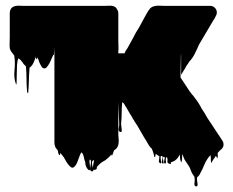

<svg xmlns="http://www.w3.org/2000/svg" viewBox="-20 -541 836 688"><path d="M781 -24Q781 -16 777 -10.5Q773 -5 769 -3Q767 -1 764.5 2Q762 5 760 7Q760 13 760.5 18.5Q761 24 757 27Q757 22 757 21.5Q757 21 753 18L741 36Q740 37 739 40.5Q738 44 737 42Q735 35 735.5 28.5Q736 22 734 15Q728 21 723 29Q716 39 711 52Q706 65 698 79Q698 79 696 83Q695 86 691 90Q690 91 689 92Q688 93 686 95Q685 102 687.5 115Q690 128 682 127Q675 125 677 113Q679 101 676 91L675 90Q673 88 672 85L670 83Q667 78 665 72.5Q663 67 661 62Q657 54 652 47Q647 40 642 32Q641 31 641 30Q641 29 640 28Q639 26 637 20.5Q635 15 634 11Q632 18 632.5 25Q633 32 630 40Q629 42 628 37.5Q627 33 626 31Q625 27 625 22Q625 17 624 13Q623 14 623 14.5Q623 15 623 15L620 20Q619 22 617 24.5Q615 27 613 29Q609 33 606 35Q601 38 594 40Q592 42 591 42Q597 51 583 44Q579 42 580 35.5Q581 29 579 24Q578 23 576.5 22.5Q575 22 575 23Q573 28 574.5 37Q576 46 571 45Q567 43 568 37.5Q569 32 570 26.5Q571 21 567 21Q563 21 564 27.5Q565 34 566 40Q567 46 563 45Q559 43 560 37Q561 31 562.5 24.5Q564 18 559 18Q555 17 555.5 24.5Q556 32 557.5 39Q559 46 555 44Q548 42 549.5 34Q551 26 551 19Q551 19 543 14Q541 13 538 10Q537 13 537 16.5Q537 20 535 22Q533 23 532.5 19Q532 15 531 12Q530 7 528 2Q526 -3 524 -8Q522 -10 519.5 -12.5Q517 -15 518 -14Q512 -22 507.5 -30.5Q503 -39 498 -46L472 -91L462 -106Q461 -108 460 -110Q459 -112 457 -114L452 -123Q451 -125 450 -127Q449 -129 447 -131L432 -157Q430 -160 428 -163Q426 -166 424 -170L418 -175Q416 -156 416 -137Q416 -118 414 -99Q414 -92 416 -79Q418 -66 411 -68Q403 -71 405.5 -82Q408 -93 407 -101L404 -175V-59Q404 -52 405 -44.5Q406 -37 405 -29Q404 -24 404 -22.5Q404 -21 401 -15Q401 -13 397 -9Q394 -5 389 -3Q388 -1 385 8Q382 17 381 17Q379 16 379 12Q376 16 373 19.5Q370 23 366 26Q359 33 349 38Q342 42 338 46Q334 50 329 55Q328 56 328 56.5Q328 57 327 58Q329 67 317 68Q312 68 313 58Q314 48 316 39Q318 30 313 34Q308 38 310 48Q312 58 314 66Q316 74 309 73Q303 72 303 65Q303 58 305 48.5Q307 39 305 33Q305 32 303.5 31.5Q302 31 301 32Q300 38 301.5 47.5Q303 57 303 64Q303 71 297 68Q289 60 287 51Q286 50 286 45.5Q286 41 285 39Q282 31 280.5 22Q279 13 274 7Q273 7 271 5Q270 8 268 11.5Q266 15 266 16Q262 26 258 37.5Q254 49 246 57Q240 62 235 58.5Q230 55 226 50Q219 42 214 32Q209 22 202 14L196 7Q196 14 193 15Q192 16 191 12.5Q190 9 189 8Q188 6 188 3Q188 0 187 -2Q184 -5 180 -11Q178 -13 178 -15Q176 -20 175.5 -23.5Q175 -27 175 -30V-325Q175 -355 175 -364.5Q175 -374 175 -371.5Q175 -369 174.5 -361Q174 -353 173.5 -347Q173 -341 171 -345Q170 -344 170 -342.5Q170 -341 169 -340Q167 -336 167 -336Q164 -329 160.5 -321Q157 -313 152 -306Q150 -303 147 -299.5Q144 -296 140 -296H139Q132 -296 128 -304Q123 -312 120 -320Q117 -328 115 -335V-337Q114 -335 114 -333Q114 -331 112 -329Q111 -328 108 -334Q108 -342 107.5 -338Q107 -334 107 -334Q106 -333 106 -331.5Q106 -330 105 -328Q103 -323 100 -316Q97 -309 92 -304Q92 -302 90 -302Q90 -302 88 -300Q88 -300 87.5 -299.5Q87 -299 86 -299Q84 -277 83.5 -253.5Q83 -230 81 -207Q81 -206 79 -208.5Q77 -211 77 -213Q75 -236 75 -258Q75 -280 73 -302Q74 -301 71.5 -304.5Q69 -308 67 -309Q64 -312 62 -315.5Q60 -319 57 -322Q55 -325 52 -327.5Q49 -330 46 -332Q42 -325 41 -308Q40 -291 40 -273Q40 -255 39.5 -244.5Q39 -234 37 -240Q29 -262 32 -289.5Q35 -317 31 -342L30 -343Q25 -351 24 -351Q18 -358 16 -365Q16 -366 15.5 -366.5Q15 -367 15 -368Q14 -378 14.5 -388Q15 -398 15 -408V-493Q15 -517 39 -520Q44 -521 49.5 -520.5Q55 -520 63 -520H357Q364 -520 371.5 -520.5Q379 -521 386 -519Q396 -516 399 -508Q403 -503 403.5 -498.5Q404 -494 404 -491V-390Q404 -382 404.5 -374Q405 -366 404 -358V-350H426L431 -360Q432 -360 432 -360.5Q432 -361 432 -361Q434 -365 436 -367L458 -407Q466 -424 478 -442L497 -477Q501 -484 504.5 -490.5Q508 -497 512 -503Q513 -505 516 -508Q516 -509 516.5 -509Q517 -509 517 -510Q521 -514 523 -515Q527 -518 538 -520Q546 -521 554 -520.5Q562 -520 569 -520H733Q743 -520 750 -513Q757 -506 757 -496Q757 -489 753 -483Q751 -479 751 -479Q748 -472 743 -466Q741 -462 741 -462Q741 -461 740.5 -461Q740 -461 740 -460Q738 -458 735 -452L732 -447L693 -381Q686 -364 677.5 -347.5Q669 -331 658 -320Q656 -316 653.5 -312.5Q651 -309 648 -305Q643 -295 637 -286L629 -273Q629 -317 629 -333.5Q629 -350 628.5 -348Q628 -346 628 -333Q628 -320 627.5 -304Q627 -288 627 -275.5Q627 -263 627 -263L641 -242L658 -216L667 -204Q673 -198 679 -189Q692 -173 703 -151Q708 -144 713 -136Q718 -128 722 -120L777 -37Q781 -31 781 -24Z"/></svg>

Font: Rubik Wet Paint
Style: Regular
Weight: 400
Designer: Hubert and Fischer, NaN
Foundry: Hubert and Fischer, NaN
Version: Version 2.200